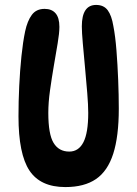

<svg xmlns="http://www.w3.org/2000/svg" viewBox="-20 -751 557 779"><path d="M245 8Q144 8 99.5 -59Q55 -126 55 -279Q55 -339 58 -402Q61 -465 67 -523Q73 -581 82 -624Q91 -666 109 -690.5Q127 -715 161 -715Q190 -715 205.5 -697Q221 -679 221 -642Q221 -617 214 -575.5Q207 -534 198.5 -484.5Q190 -435 183 -385Q176 -335 176 -293Q176 -206 197.5 -171Q219 -136 261 -136Q299 -136 318.5 -174Q338 -212 338 -293Q338 -324 334 -373.5Q330 -423 325 -476.5Q320 -530 316 -575Q312 -620 312 -644Q312 -731 370 -731Q401 -731 417 -709.5Q433 -688 440 -645Q448 -604 452.5 -546.5Q457 -489 459.5 -427Q462 -365 462 -310Q462 -198 439.5 -127.5Q417 -57 369.5 -24.5Q322 8 245 8Z"/></svg>

Font: DynaPuff Condensed
Style: Regular
Weight: 400
Width: 3
Designer: Toshi Omagari, Jennifer Daniel
Foundry: Google Fonts
Version: Version 2.000